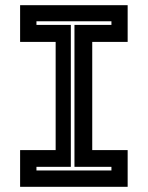

<svg xmlns="http://www.w3.org/2000/svg" viewBox="-20 -720 570 740"><path d="M57.5 0V-141.5H194.5V-558.5H57.5V-700H472V-558.5H335.5V-141.5H472V0ZM120.5 -63H409.5V-77H267V-624H409.5V-638H120.5V-624H253V-77H120.5Z"/></svg>

Font: Tourney Thin
Style: Regular
Weight: 100
Designer: Tyler Finck
Foundry: Etcetera Type Co
Version: Version 1.015